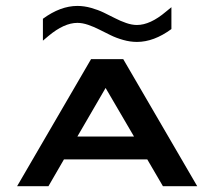

<svg xmlns="http://www.w3.org/2000/svg" viewBox="-20 -644 741 664"><path d="M128.4 -579.1Q189 -623.5 247.6 -623.5Q271 -623.5 295.2 -616.7Q319.3 -609.9 339.1 -600.3Q358.9 -590.8 377.7 -581.1Q396.5 -571.3 416.3 -564.5Q436 -557.6 453.6 -557.6Q499.5 -557.6 553.7 -603.5L572.8 -619.1V-543.5Q512.2 -499 453.6 -499Q430.2 -499 406 -505.9Q381.8 -512.7 362.1 -522.5Q342.3 -532.2 323.5 -541.7Q304.7 -551.3 284.9 -558.1Q265.1 -564.9 247.6 -564.9Q201.7 -564.9 147.5 -519.5L128.4 -503.4ZM406.2 -439.5 662.1 0H543.5L489.3 -92.8H201.2L147.5 0H39.1L294.9 -439.5ZM247.6 -171.9H443.4L345.2 -339.8Z"/></svg>

Font: Squarish Sans CT
Style: RegularSC
Weight: 400
Version: Version 0.9